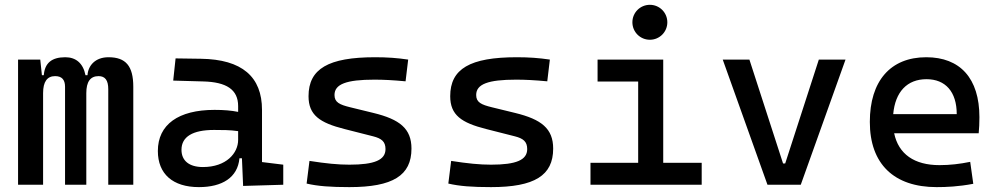

<svg xmlns="http://www.w3.org/2000/svg" viewBox="-20 -764 4142 794"><path d="M427.7 0H531.2V-405.3C531.2 -491.2 500 -527.3 428.7 -527.3C374 -527.3 344.7 -493.2 341.8 -453.1H333.5C323.7 -502.9 293.5 -527.3 250 -527.3C193.4 -527.3 165 -502.9 161.1 -453.1H153.3L146.5 -517.6H54.7V0H158.2V-378.9C158.2 -425.8 174.8 -449.2 208 -449.2C235.4 -449.2 249 -434.6 249 -405.3V0H336.9V-378.9C336.9 -425.8 353.5 -449.2 387.7 -449.2C415 -449.2 427.7 -431.6 427.7 -395.5Z M985.4 4.9 1151.4 0V-83L1063.5 -93.8V-309.6C1063.5 -446.3 981.4 -518.6 810.5 -521L706.1 -522.5L696.3 -430.7L820.3 -427.2C916 -424.8 964.8 -394 964.8 -325.2V-301.3C936.5 -307.1 904.3 -309.6 867.2 -309.6C717.8 -309.6 632.8 -249 632.8 -139.6C632.8 -44.4 694.8 9.8 802.7 9.8C898.9 9.8 962.9 -29.8 970.2 -109.4H980.5ZM964.8 -221.7V-185.5C964.8 -130.9 916 -73.2 819.3 -73.2C762.7 -73.2 730.5 -99.1 730.5 -144.5C730.5 -198.7 776.9 -226.6 865.2 -226.6C898.9 -226.6 931.6 -226.6 964.8 -221.7Z M1424.8 9.8C1604.5 9.8 1681.6 -38.1 1681.6 -149.4C1681.6 -232.4 1632.8 -270.5 1524.4 -296.9L1428.7 -320.3C1384.3 -331.1 1363.3 -340.8 1363.3 -371.1C1363.3 -416 1412.1 -434.6 1528.3 -434.6C1566.4 -434.6 1604.5 -432.6 1657.2 -427.7L1668 -517.6C1622.1 -524.4 1581.1 -527.3 1531.2 -527.3C1337.9 -527.3 1255.9 -479.5 1255.9 -366.2C1255.9 -288.1 1302.2 -256.3 1404.3 -230.5L1523.4 -200.2C1557.6 -191.4 1574.2 -178.7 1574.2 -147.5C1574.2 -102.5 1529.3 -83 1424.8 -83C1377.9 -83 1328.1 -87.9 1259.8 -98.6L1248 -4.9C1293.9 5.9 1346.7 9.8 1424.8 9.8Z M2010.7 9.8C2190.4 9.8 2267.6 -38.1 2267.6 -149.4C2267.6 -232.4 2218.8 -270.5 2110.4 -296.9L2014.6 -320.3C1970.2 -331.1 1949.2 -340.8 1949.2 -371.1C1949.2 -416 1998 -434.6 2114.3 -434.6C2152.3 -434.6 2190.4 -432.6 2243.2 -427.7L2253.9 -517.6C2208 -524.4 2167 -527.3 2117.2 -527.3C1923.8 -527.3 1841.8 -479.5 1841.8 -366.2C1841.8 -288.1 1888.2 -256.3 1990.2 -230.5L2109.4 -200.2C2143.6 -191.4 2160.2 -178.7 2160.2 -147.5C2160.2 -102.5 2115.2 -83 2010.7 -83C1963.9 -83 1914.1 -87.9 1845.7 -98.6L1834 -4.9C1879.9 5.9 1932.6 9.8 2010.7 9.8Z M2421.9 0H2881.8V-90.8H2722.7V-517.6H2451.2V-426.8H2619.1V-90.8H2421.9ZM2667.5 -599.6C2707.5 -599.6 2739.7 -631.8 2739.7 -671.9C2739.7 -711.9 2707.5 -744.1 2667.5 -744.1C2627.4 -744.1 2595.2 -711.9 2595.2 -671.9C2595.2 -631.8 2627.4 -599.6 2667.5 -599.6Z M3153.8 0H3291.5L3476.6 -517.6H3366.2L3227.1 -87.9H3218.3L3079.1 -517.6H2968.8Z M3853.5 9.8C3892.6 9.8 3943.4 7.8 4004.9 -3.9L3992.2 -94.7C3949.2 -85.9 3908.2 -81.1 3865.2 -81.1C3761.2 -81.1 3695.8 -126.5 3677.7 -212.9H4027.3C4029.3 -233.4 4030.3 -254.9 4030.3 -279.3C4030.3 -440.4 3950.2 -527.3 3810.5 -527.3C3662.1 -527.3 3577.1 -428.7 3577.1 -259.8C3577.1 -85.9 3676.8 9.8 3853.5 9.8ZM3673.8 -292C3682.1 -384.3 3731.4 -436.5 3811.5 -436.5C3889.6 -436.5 3936.5 -384.8 3936.5 -292Z"/></svg>

Font: CaskaydiaCove Nerd Font
Style: Regular
Weight: 400
Designer: Aaron Bell
Foundry: Saja Typeworks
Version: Version 2111.1;Nerd Fonts 2.3.3